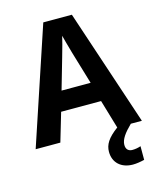

<svg xmlns="http://www.w3.org/2000/svg" viewBox="-137 -811 933 1142"><g transform="rotate(-15 329.5 -239.5)"><path d="M518 112C518 78 544 43 588 0H656L417 -717H241L2 0H154L206 -176H452L504 0H505C441 47 419 84 419 128C419 195 466 238 538 238C560 238 584 234 609 228V144C592 150 574 153 557 153C534 153 518 140 518 112ZM241 -297 296 -488C312 -543 323 -584 329 -611C333 -593 344 -555 360 -498L420 -297Z"/></g></svg>

Font: Kathrein 75 Bold
Style: Regular
Weight: 700
Designer: Lazydogs Typefoundry, based on Open Sans by Ascender Corporation
Foundry: Lazydogs Typefoundry
Version: Version 1.003;PS 001.003;hotconv 1.0.88;makeotf.lib2.5.64775